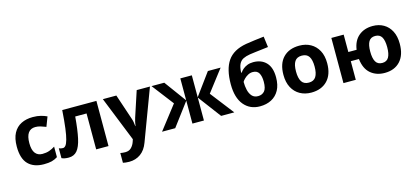

<svg xmlns="http://www.w3.org/2000/svg" viewBox="-74 -1383 4867 2241"><g transform="rotate(-15 2359.5 -262.5)"><path d="M300 10Q178 10 111.5 -57.5Q45 -125 45 -270Q45 -370 79 -433Q113 -496 173.5 -526Q234 -556 313 -556Q369 -556 410.5 -545Q452 -534 483 -519L439 -404Q404 -418 373.5 -427Q343 -436 313 -436Q197 -436 197 -271Q197 -189 227.5 -150Q258 -111 313 -111Q360 -111 396 -123.5Q432 -136 466 -158V-31Q432 -9 394.5 0.5Q357 10 300 10Z M1081 0H932V-434H795Q782 -274 760.5 -176.5Q739 -79 701 -34.5Q663 10 599 10Q547 10 514 -6V-125Q537 -115 562 -115Q580 -115 595 -133Q610 -151 623.5 -198Q637 -245 648 -329.5Q659 -414 668 -546H1081Z M1159 -546H1322L1425 -239Q1433 -217 1437 -193.5Q1441 -170 1443 -144H1446Q1449 -170 1454.5 -193.5Q1460 -217 1467 -239L1568 -546H1728L1497 70Q1466 155 1406.5 197.5Q1347 240 1269 240Q1244 240 1225.5 237.5Q1207 235 1193 232V114Q1204 116 1219.5 118Q1235 120 1252 120Q1299 120 1326.5 91.5Q1354 63 1367 23L1376 -4Z M2582 -546 2381 -284 2601 0H2442L2234 -277V0H2095V-277L1887 0H1728L1948 -284L1747 -546H1901L2095 -281V-546H2234V-281L2428 -546Z M2646 -327Q2646 -508 2714.5 -608Q2783 -708 2941 -736Q2994 -745 3048.5 -751.5Q3103 -758 3161 -765L3178 -635Q3144 -631 3103.5 -626Q3063 -621 3023.5 -616.5Q2984 -612 2953 -607Q2903 -599 2870 -582.5Q2837 -566 2819 -530Q2801 -494 2798 -426H2805Q2817 -445 2838.5 -464Q2860 -483 2892 -496Q2924 -509 2965 -509Q3063 -509 3120.5 -449Q3178 -389 3178 -270Q3178 -177 3144 -115Q3110 -53 3050 -21.5Q2990 10 2911 10Q2790 10 2718 -77Q2646 -164 2646 -327ZM2920 -111Q2967 -111 2996.5 -143Q3026 -175 3026 -257Q3026 -322 3004.5 -360.5Q2983 -399 2930 -399Q2898 -399 2870.5 -383.5Q2843 -368 2824 -348.5Q2805 -329 2798 -315Q2798 -263 2809 -216.5Q2820 -170 2846.5 -140.5Q2873 -111 2920 -111Z M3797 -274Q3797 -138 3725.5 -64Q3654 10 3531 10Q3455 10 3395.5 -23Q3336 -56 3302 -119.5Q3268 -183 3268 -274Q3268 -410 3339 -483Q3410 -556 3534 -556Q3611 -556 3670 -523Q3729 -490 3763 -427.5Q3797 -365 3797 -274ZM3420 -274Q3420 -193 3446.5 -151.5Q3473 -110 3533 -110Q3592 -110 3618.5 -151.5Q3645 -193 3645 -274Q3645 -355 3618.5 -395.5Q3592 -436 3532 -436Q3473 -436 3446.5 -395.5Q3420 -355 3420 -274Z M4674 -274Q4674 -138 4605.5 -64Q4537 10 4418 10Q4317 10 4249 -47.5Q4181 -105 4167 -225H4069V0H3920V-546H4069V-336H4169Q4184 -443 4251 -499.5Q4318 -556 4421 -556Q4495 -556 4552 -523Q4609 -490 4641.5 -427.5Q4674 -365 4674 -274ZM4317 -274Q4317 -193 4341 -151.5Q4365 -110 4420 -110Q4474 -110 4498 -151.5Q4522 -193 4522 -274Q4522 -355 4498 -395.5Q4474 -436 4419 -436Q4365 -436 4341 -395.5Q4317 -355 4317 -274Z"/></g></svg>

Font: Noto IKEA Arabic
Style: Bold
Weight: 700
Designer: Monotype Design Team
Foundry: Monotype Imaging Inc.
Version: Version 1.200